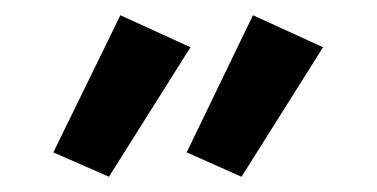

<svg xmlns="http://www.w3.org/2000/svg" viewBox="-20 -723 495 252"><path d="M297 -491 225 -523 312 -703 404 -661ZM123 -491 50 -523 138 -703 230 -661Z"/></svg>

Font: Assistant ExtraLight
Style: Bold
Weight: 700
Version: Version 3.000